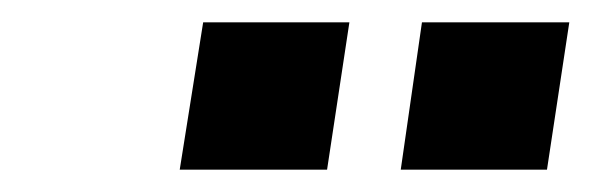

<svg xmlns="http://www.w3.org/2000/svg" viewBox="-20 -742 540 172"><path d="M339 -590 358 -722H490L470 -590ZM141 -590 162 -722H293L273 -590Z"/></svg>

Font: Nunito Sans 12pt ExtraLight 12pt ExtraBold
Style: Italic
Weight: 800
Italic angle: -9°
Version: Version 3.101;gftools[0.9.27]